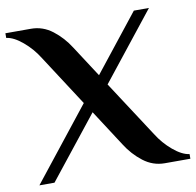

<svg xmlns="http://www.w3.org/2000/svg" viewBox="-88 -737 831 814"><g transform="rotate(-10 327.0 -330.0)"><path d="M263 -311 121 -530Q95 -572 57 -604Q19 -636 -13 -640V-660H97Q148 -660 189.5 -628Q231 -596 260 -550L347 -416L540 -660H605L376 -371L533 -130Q559 -88 597 -56Q635 -24 667 -20V0H557Q506 0 464.5 -32Q423 -64 394 -110L293 -266L82 0H17Z"/></g></svg>

Font: Philosopher
Style: Bold
Weight: 700
Designer: Jovanny Lemonad
Foundry: Jovanny Lemonad
Version: Version 2.000